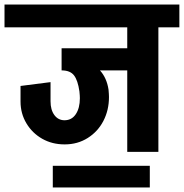

<svg xmlns="http://www.w3.org/2000/svg" viewBox="-55 -673 815 851"><path d="M740 -552H647V0H509V-361H388Q418 -328 426 -276Q428 -254 428 -243Q428 -185 403.5 -137.5Q379 -90 334 -61.5Q289 -33 232 -33H231Q176 -33 132 -58Q88 -83 62 -126.5Q36 -170 36 -223V-292L169 -309V-224Q169 -186 186 -163Q203 -140 231 -140Q263 -140 281 -167Q299 -194 299 -238Q299 -248 297 -268Q290 -317 273 -339Q256 -361 218 -361V-459H509V-552H-35V-653H740ZM609 158H179V62H609Z"/></svg>

Font: Akshar SemiBold
Style: Regular
Weight: 600
Designer: Tall Chai
Foundry: Tall Chai
Version: Version 1.000